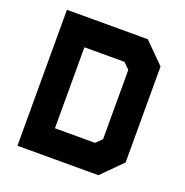

<svg xmlns="http://www.w3.org/2000/svg" viewBox="-126 -815 896 929"><g transform="rotate(20 322.0 -350.0)"><path d="M62.5 0V-700H479L582 -597V-103L479 0ZM204 -141.5H410.5L441 -172V-528L410.5 -558.5H204ZM135.5 -71H440.5L512.5 -143V-557.5L440.5 -629.5H135.5ZM135.5 -71V-629.5H440.5L512.5 -557.5V-143L440.5 -71Z"/></g></svg>

Font: Tourney Thin Black
Style: Regular
Weight: 900
Version: Version 1.015